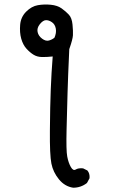

<svg xmlns="http://www.w3.org/2000/svg" viewBox="-20 -794 540 870"><path d="M311.5 56.6Q273.4 50.8 247.1 18.6Q220.7 -13.7 212.9 -52.7Q205.1 -91.8 206.1 -202.6Q207 -313.5 210 -388.7Q212.9 -463.9 218.8 -538.1Q191.4 -535.2 169.9 -535.6Q148.4 -536.1 132.3 -545.9Q116.2 -555.7 100.1 -573.2Q84 -590.8 76.2 -618.7Q68.4 -646.5 71.3 -681.6Q74.2 -716.8 98.6 -741.2Q123 -765.6 151.4 -770.5Q179.7 -775.4 210 -772.5Q240.2 -769.5 259.3 -755.9Q278.3 -742.2 292 -727.5Q305.7 -712.9 308.6 -682.6Q311.5 -652.3 310.5 -634.3Q309.6 -616.2 293.9 -571.3Q288.1 -444.3 286.1 -374Q284.2 -303.7 281.7 -208Q279.3 -112.3 284.7 -84.5Q290 -56.6 300.8 -37.6Q311.5 -18.6 323.2 -25.9Q335 -33.2 356.4 -31.2L376 -21.5Q387.7 -7.8 385.7 13.7L374 35.2Q346.7 56.6 311.5 56.6ZM226.6 -623Q236.3 -644.5 232.9 -664.1Q229.5 -683.6 215.3 -693.4Q201.2 -703.1 188 -702.6Q174.8 -702.1 160.6 -684.6Q146.5 -667 150.4 -648.9Q154.3 -630.9 170.9 -618.7Q187.5 -606.4 201.7 -610.4Q215.8 -614.3 226.6 -623Z"/></svg>

Font: JasonHandwriting1
Style: Regular
Weight: 400
Version: Version 1.48.20